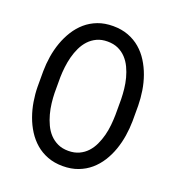

<svg xmlns="http://www.w3.org/2000/svg" viewBox="-132 -827 865 942"><g transform="rotate(20 300.0 -356.0)"><path d="M547.4 -314.5Q546.9 -276.4 540.8 -237.5Q534.7 -198.7 522 -162.6Q509.3 -126.5 489.5 -95.2Q469.7 -64 442.4 -40.5Q415 -17.1 379.6 -3.7Q344.2 9.8 300.3 9.8Q256.3 9.8 220.9 -3.7Q185.5 -17.1 158.2 -40.5Q130.9 -64 110.8 -95.5Q90.8 -127 77.9 -163.1Q64.9 -199.2 58.6 -237.8Q52.2 -276.4 51.8 -314.5V-395.5Q52.2 -433.6 58.3 -472.4Q64.5 -511.2 77.4 -547.4Q90.3 -583.5 110.1 -615Q129.9 -646.5 157.2 -670.2Q184.6 -693.8 220 -707.3Q255.4 -720.7 299.3 -720.7Q343.3 -720.7 378.9 -707.3Q414.6 -693.8 441.9 -670.4Q469.2 -647 489 -615.5Q508.8 -584 521.7 -547.9Q534.7 -511.7 540.8 -472.7Q546.9 -433.6 547.4 -395.5ZM458 -396.5Q457.5 -421.9 454.6 -449.5Q451.7 -477.1 444.6 -504.2Q437.5 -531.2 425.8 -555.9Q414.1 -580.6 396.5 -599.4Q378.9 -618.2 355 -629.2Q331.1 -640.1 299.3 -640.1Q268.1 -640.1 244.1 -628.9Q220.2 -617.7 202.6 -598.9Q185.1 -580.1 173.3 -555.4Q161.6 -530.8 154.5 -503.7Q147.5 -476.6 144.3 -449Q141.1 -421.4 140.6 -396.5V-314.5Q141.1 -289.6 144.3 -261.7Q147.5 -233.9 154.8 -206.8Q162.1 -179.7 173.8 -154.8Q185.5 -129.9 203.1 -111.1Q220.7 -92.3 244.6 -81.1Q268.6 -69.8 300.3 -69.8Q332 -69.8 356.2 -81.1Q380.4 -92.3 397.7 -111.1Q415 -129.9 426.5 -154.5Q438 -179.2 445.1 -206.3Q452.1 -233.4 454.8 -261.2Q457.5 -289.1 458 -314.5Z"/></g></svg>

Font: Roboto Mono
Style: Regular
Weight: 400
Designer: Google
Version: Version 2.000985; 2015; ttfautohint (v1.3)